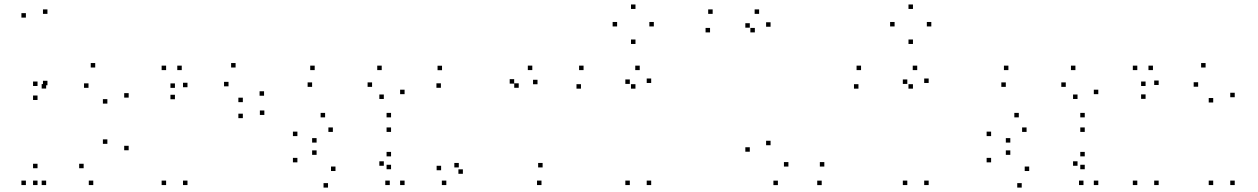

<svg xmlns="http://www.w3.org/2000/svg" viewBox="-20 -817 5620 858"><path d="M186.2 10V-10H166.2V10ZM186.2 -421.3V-441.3H166.2V-421.3ZM192 -436V-456H172V-436ZM192 -755V-775H172V-755ZM95.7 -738.3V-758.3H75.7V-738.3ZM95.7 10V-10H75.7V10ZM396.8 10V-10H376.8V10ZM555 -145.5V-165.5H535V-145.5ZM555 -380.8V-400.8H535V-380.8ZM405.5 -515.3V-535.3H385.5V-515.3ZM147.7 -432.7V-452.7H127.7V-432.7ZM147.7 -370.2V-390.2H127.7V-370.2ZM375.5 -424.5V-444.5H355.5V-424.5ZM459.8 -354V-374H439.8V-354ZM459.8 -174.2V-194.2H439.8V-174.2ZM353.8 -65.2V-85.2H333.8V-65.2ZM147.7 -65.2V-85.2H127.7V-65.2ZM147.7 10V-10H127.7V10Z M1161.3 -303.3V-323.3H1141.3V-303.3ZM1160 -389.2V-409.2H1140V-389.2ZM1032.8 -515.3V-535.3H1012.8V-515.3ZM761.7 -424.3V-444.3H741.7V-424.3ZM761.7 -373.5V-393.5H741.7V-373.5ZM1001.2 -431.2V-451.2H981.2V-431.2ZM1065.2 -360.5V-380.5H1045.2V-360.5ZM1065.2 -289V-309H1045.2V-289ZM817.8 10V-10H797.8V10ZM817.8 -427.2V-447.2H797.8V-427.2ZM792.2 -503.7V-523.7H772.2V-503.7ZM722.3 -503.7V-523.7H702.3V-503.7ZM722.3 10V-10H702.3V10Z M1788 10V-10H1768V10ZM1788 -396.2V-416.2H1768V-396.2ZM1685.8 -503.7V-523.7H1665.8V-503.7ZM1386.3 -503.7V-523.7H1366.3V-503.7ZM1374.7 -428.8V-448.8H1354.7V-428.8ZM1642.7 -428.8V-448.8H1622.7V-428.8ZM1695.2 -374.7V-394.7H1675.2V-374.7ZM1695.2 -76.2V-96.2H1675.2V-76.2ZM1721.8 10V-10H1701.8V10ZM1727.5 -60.7V-80.7H1707.5V-60.7ZM1727.5 -118.2V-138.2H1707.5V-118.2ZM1479.2 -52.8V-72.8H1459.2V-52.8ZM1394.8 -125V-145H1374.8V-125ZM1394.8 -179.8V-199.8H1374.8V-179.8ZM1467.5 -227.5V-247.5H1447.5V-227.5ZM1727.5 -227.5V-247.5H1707.5V-227.5ZM1727.5 -292.5V-312.5H1707.5V-292.5ZM1432.8 -292.5V-312.5H1412.8V-292.5ZM1309 -208.8V-228.8H1289V-208.8ZM1309 -91.5V-111.5H1289V-91.5ZM1445.8 21.3V1.3H1425.8V21.3Z M2399.8 10V-10H2379.8V10ZM2404.8 -68.8V-88.8H2384.8V-68.8ZM2030.3 -68.8V-88.8H2010.3V-68.8ZM2048.5 -40.3V-60.3H2028.5V-40.3ZM2382 -440.5V-460.5H2362V-440.5ZM2358.7 -503.8V-523.8H2338.7V-503.8ZM1955.3 -503.3V-523.3H1935.3V-503.3ZM1950.3 -424.7V-444.7H1930.3V-424.7ZM2298 -424.7V-444.7H2278V-424.7ZM2277.7 -443.3V-463.3H2257.7V-443.3ZM1951.2 -56.2V-76.2H1931.2V-56.2ZM1974.5 10V-10H1954.5V10Z M2890 10V-10H2870V10ZM2890 -446.2V-466.2H2870V-446.2ZM2838.8 -503.7V-523.7H2818.8V-503.7ZM2587.8 -503.7V-523.7H2567.8V-503.7ZM2576.2 -420.8V-440.8H2556.2V-420.8ZM2819.7 -420.8V-440.8H2799.7V-420.8ZM2794.5 -442V-462H2774.5V-442ZM2794.5 10V-10H2774.5V10ZM2901.8 -698.8V-718.8H2881.8V-698.8ZM2819.8 -777V-797H2799.8V-777ZM2737.7 -698.8V-718.8H2717.7V-698.8ZM2819.8 -620.5V-640.5H2799.8V-620.5Z M3652 10.2V-9.8H3632V10.2ZM3663.7 -72.7V-92.7H3643.7V-72.7ZM3503.2 -72.7V-92.7H3483.2V-72.7ZM3423.5 -168V-188H3403.5V-168ZM3423.5 -697.5V-717.5H3403.5V-697.5ZM3372.3 -755V-775H3352.3V-755ZM3164.7 -755V-775H3144.7V-755ZM3153 -672.2V-692.2H3133V-672.2ZM3353.2 -672.2V-692.2H3333.2V-672.2ZM3330.7 -693.3V-713.3H3310.7V-693.3ZM3330.7 -139V-159H3310.7V-139ZM3456.2 10.2V-9.8H3436.2V10.2Z M4130 10V-10H4110V10ZM4130 -446.2V-466.2H4110V-446.2ZM4078.8 -503.7V-523.7H4058.8V-503.7ZM3827.8 -503.7V-523.7H3807.8V-503.7ZM3816.2 -420.8V-440.8H3796.2V-420.8ZM4059.7 -420.8V-440.8H4039.7V-420.8ZM4034.5 -442V-462H4014.5V-442ZM4034.5 10V-10H4014.5V10ZM4141.8 -698.8V-718.8H4121.8V-698.8ZM4059.8 -777V-797H4039.8V-777ZM3977.7 -698.8V-718.8H3957.7V-698.8ZM4059.8 -620.5V-640.5H4039.8V-620.5Z M4888 10V-10H4868V10ZM4888 -396.2V-416.2H4868V-396.2ZM4785.8 -503.7V-523.7H4765.8V-503.7ZM4486.3 -503.7V-523.7H4466.3V-503.7ZM4474.7 -428.8V-448.8H4454.7V-428.8ZM4742.7 -428.8V-448.8H4722.7V-428.8ZM4795.2 -374.7V-394.7H4775.2V-374.7ZM4795.2 -76.2V-96.2H4775.2V-76.2ZM4821.8 10V-10H4801.8V10ZM4827.5 -60.7V-80.7H4807.5V-60.7ZM4827.5 -118.2V-138.2H4807.5V-118.2ZM4579.2 -52.8V-72.8H4559.2V-52.8ZM4494.8 -125V-145H4474.8V-125ZM4494.8 -179.8V-199.8H4474.8V-179.8ZM4567.5 -227.5V-247.5H4547.5V-227.5ZM4827.5 -227.5V-247.5H4807.5V-227.5ZM4827.5 -292.5V-312.5H4807.5V-292.5ZM4532.8 -292.5V-312.5H4512.8V-292.5ZM4409 -208.8V-228.8H4389V-208.8ZM4409 -91.5V-111.5H4389V-91.5ZM4545.8 21.3V1.3H4525.8V21.3Z M5497.7 10V-10H5477.7V10ZM5497.7 -382.5V-402.5H5477.7V-382.5ZM5367.5 -515.3V-535.3H5347.5V-515.3ZM5099.3 -432.7V-452.7H5079.3V-432.7ZM5099.3 -375.2V-395.2H5079.3V-375.2ZM5334.2 -429.5V-449.5H5314.2V-429.5ZM5401.5 -359V-379H5381.5V-359ZM5401.5 10V-10H5381.5V10ZM5157.8 10V-10H5137.8V10ZM5157.8 -437.2V-457.2H5137.8V-437.2ZM5132.2 -503.7V-523.7H5112.2V-503.7ZM5062.3 -503.7V-523.7H5042.3V-503.7ZM5062.3 10V-10H5042.3V10Z"/></svg>

Font: Monaspace Krypton Dots Var
Style: Regular
Weight: 400
Designer: Riley Cran and the Lettermatic Team
Version: Version 1.100 (Monaspace Krypton Dots)